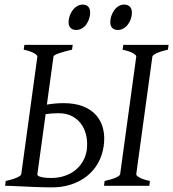

<svg xmlns="http://www.w3.org/2000/svg" viewBox="-20 -811 756 838"><path d="M234.4 -316.9Q218.8 -316.9 205.3 -315.7Q191.9 -314.5 179.2 -313L143.1 -50.8Q142.1 -46.9 147.5 -42.5Q158.7 -37.6 172.6 -35.9Q186.5 -34.2 203.1 -34.2Q234.9 -34.2 261.7 -43.2Q288.6 -52.2 308.8 -68.4Q329.1 -84.5 342 -107.2Q355 -129.9 358.9 -157.2Q362.3 -184.1 357.7 -212.4Q353 -240.7 338.4 -263.9Q323.7 -287.1 298.1 -302Q272.5 -316.9 234.4 -316.9ZM434.1 0 436.5 -21Q467.3 -27.8 485.4 -35.9Q503.4 -43.9 504.4 -50.8L574.7 -564Q575.7 -569.8 560.8 -578.6Q545.9 -587.4 515.1 -594.2L518.1 -615.2H715.8L712.9 -594.2Q682.1 -587.4 664.1 -579.1Q646 -570.8 645 -564L574.7 -50.8Q573.7 -44.9 588.6 -36.4Q603.5 -27.8 634.3 -21L631.8 0ZM432.6 -173.8Q426.8 -132.3 407.7 -98.9Q388.7 -65.4 358.9 -42Q329.1 -18.6 290.5 -5.9Q252 6.8 207.5 6.8Q197.8 6.8 184.6 6.6Q171.4 6.3 156.2 5.9Q141.1 5.4 124.8 4.9Q108.4 4.4 93.3 3.4Q57.1 2 17.1 0H2.4L4.9 -21Q35.6 -27.8 53.7 -35.9Q71.8 -43.9 72.8 -50.8L143.1 -564Q144 -569.8 129.2 -578.6Q114.3 -587.4 83.5 -594.2L86.4 -615.2H297.4L294.4 -594.2Q279.3 -590.8 264.9 -586.9Q250.5 -583 239 -579.1Q227.5 -575.2 220.7 -571.3Q213.9 -567.4 213.4 -564L184.6 -354.5Q201.7 -357.4 220.2 -359.1Q238.8 -360.8 257.8 -360.8Q306.2 -360.8 341.6 -347.2Q377 -333.5 399.2 -308.6Q421.4 -283.7 429.9 -249.3Q438.5 -214.8 432.6 -173.8ZM373.5 -756.3Q373.5 -742.7 369.1 -729.2Q364.7 -715.8 356.9 -704.8Q349.1 -693.8 337.6 -687Q326.2 -680.2 312.5 -680.2Q296.9 -680.2 288.1 -689Q279.3 -697.8 279.3 -714.4Q279.3 -727.5 283.9 -741Q288.6 -754.4 296.6 -765.6Q304.7 -776.9 316.2 -783.9Q327.6 -791 341.3 -791Q356.4 -791 365 -782Q373.5 -772.9 373.5 -756.3ZM555.7 -756.3Q555.7 -742.7 551.3 -729.2Q546.9 -715.8 538.8 -704.8Q530.8 -693.8 519.3 -687Q507.8 -680.2 493.7 -680.2Q478.5 -680.2 470 -689Q461.4 -697.8 461.4 -714.4Q461.4 -727.5 465.8 -741Q470.2 -754.4 478 -765.6Q485.8 -776.9 497.1 -783.9Q508.3 -791 522.5 -791Q537.6 -791 546.6 -782Q555.7 -772.9 555.7 -756.3Z"/></svg>

Font: Gentium Plus
Style: Italic
Weight: 400
Italic angle: -8°
Designer: J. Victor Gaultney, Annie Olsen, Iska Routamaa
Foundry: SIL International
Version: Version 1.510